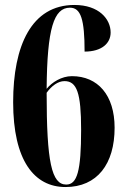

<svg xmlns="http://www.w3.org/2000/svg" viewBox="-20 -744 507 774"><path d="M244 10C372 10 442 -83 442 -229C442 -361 374 -437 270 -437C228 -437 189 -412 168 -386C170 -629 197 -713 262 -713C306 -713 321 -666 321 -536C391 -536 426 -570 426 -613C426 -667 379 -724 280 -724C107 -724 33 -560 33 -332C33 -97 118 10 244 10ZM247 0C188 0 168 -91 168 -370C188 -398 214 -417 240 -417C290 -417 307 -369 307 -221C307 -54 291 0 247 0Z"/></svg>

Font: Noto Serif Display ExtraCondensed ExtraBold
Style: Regular
Weight: 800
Width: 2
Designer: Monotype Design Team
Foundry: Monotype Imaging Inc.
Version: Version 2.009